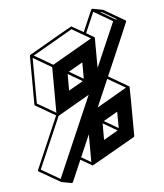

<svg xmlns="http://www.w3.org/2000/svg" viewBox="-59 -876 850 995"><g transform="rotate(-5 366.0 -378.5)"><path d="M301.8 -412.1 376.5 -455.1 301.8 -498.5ZM382.8 -466.8V-551.8L309.1 -509.8ZM273.9 66.4 220.2 56.2 107.9 -8.3Q104.5 -10.7 104.5 -13.7Q104.5 -15.6 223.6 -290L119.1 -350.6Q116.2 -352.5 116.2 -356.4L115.2 -609.4Q115.7 -612.8 118.7 -614.7Q339.8 -742.7 341.8 -742.7Q343.3 -742.7 403.8 -707.5L452.6 -820.3H453.1Q454.1 -821.8 454.6 -822.8Q457 -823.7 460 -824.2L514.6 -813.5L624.5 -749.5Q625.5 -749.5 625.5 -748.5Q626.5 -747.6 627 -746.6Q627.4 -745.6 627.9 -744.1Q627.4 -740.7 509.3 -467.8L614.3 -406.7H614.7L615.7 -404.8Q616.7 -404.8 617.7 -148.9Q617.2 -145 614.3 -143.1Q392.1 -15.1 390.1 -15.1L387.7 -16.1L328.6 -50.3L280.3 62Q277.8 66.4 273.9 66.4ZM584.5 -757.3 508.8 -801.3 495.6 -803.7 571.3 -759.8ZM459 -516.1 560.5 -750.5 461.9 -808.1 415.5 -700.7Q455.6 -677.2 455.8 -677Q456.1 -676.8 456.3 -676.8Q456.5 -676.8 456.8 -676.3Q457 -675.8 457.5 -675.3Q458 -674.8 458.5 -673.8ZM231.9 -552.7 438.5 -671.9 341.8 -728 135.3 -608.9ZM226.1 -303.7 225.1 -541 128.4 -597.2 129.4 -359.9ZM218.3 40 400.9 -381.8 236.3 -286.6 119.6 -17.1ZM384.3 -33.2 383.8 -177.7 334 -62.5ZM441.9 -312 596.7 -401.9 503.9 -455.6ZM541 -196.3 540.5 -281.7 467.3 -239.3ZM460 -141.6 534.2 -184.6 460 -228Z"/></g></svg>

Font: 3D Isometric
Style: Bold
Weight: 700
Designer: GGBotNet
Foundry: GGBotNet
Version: 1.14